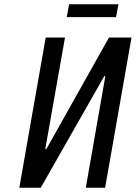

<svg xmlns="http://www.w3.org/2000/svg" viewBox="-20 -875 633 895"><path d="M70 0 193 -700H283L191 -180H196L488 -700H593L470 0H380L471 -520H466L170 0ZM291 -795 302 -855H532L521 -795Z"/></svg>

Font: Cuprum
Style: Italic
Weight: 400
Italic angle: -10°
Designer: Jovanny Lemonad
Foundry: Jovanny Lemonad
Version: Version 3.000